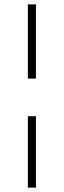

<svg xmlns="http://www.w3.org/2000/svg" viewBox="-20 -790 294 882"><path d="M108 -429V-770H145V-429ZM108 72V-256H145V72Z"/></svg>

Font: Exo Thin ExtraLight
Style: Regular
Weight: 250
Version: Version 2.000